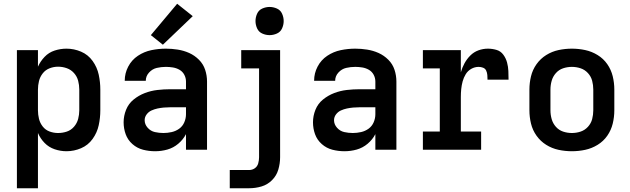

<svg xmlns="http://www.w3.org/2000/svg" viewBox="-20 -797 3352 1022"><path d="M70 205H182V-89Q195 -59 217.5 -36Q240 -13 271 -2.5Q302 8 334 8Q374 8 411.5 -8Q449 -24 473 -57.5Q497 -91 505.5 -130.5Q514 -170 514 -210V-320Q514 -360 505.5 -399.5Q497 -439 473 -472.5Q449 -506 411.5 -522Q374 -538 334 -538Q302 -538 271 -528Q240 -518 217.5 -494.5Q195 -471 182 -442V-530H70ZM289 -89Q266 -89 244 -97Q222 -105 207.5 -123.5Q193 -142 187.5 -164.5Q182 -187 182 -210V-320Q182 -343 187.5 -365.5Q193 -388 207.5 -406.5Q222 -425 244 -433.5Q266 -442 289 -442Q313 -442 335.5 -434Q358 -426 374 -408Q390 -390 396 -367Q402 -344 402 -320V-210Q402 -187 396 -164Q390 -141 374 -122.5Q358 -104 335.5 -96.5Q313 -89 289 -89Z M806 8Q839 8 871 -1Q903 -10 929 -32Q955 -54 970 -83V0H1082V-363Q1082 -395 1072 -425.5Q1062 -456 1039 -479Q1016 -502 987 -515Q958 -528 926 -533Q894 -538 863 -538Q824 -538 785.5 -530Q747 -522 714 -500Q681 -478 662.5 -442.5Q644 -407 644 -368V-367H756Q756 -367 756 -367Q756 -367 756 -367Q756 -392 773.5 -411Q791 -430 814.5 -435.5Q838 -441 863 -441Q881 -441 900 -438Q919 -435 935.5 -425.5Q952 -416 961 -399Q970 -382 970 -363V-322H886Q852 -322 817.5 -318Q783 -314 750.5 -301.5Q718 -289 691 -267Q664 -245 651 -212.5Q638 -180 638 -146Q638 -113 649 -82.5Q660 -52 685 -30Q710 -8 741.5 0Q773 8 805 8ZM850 -89Q827 -89 804.5 -94Q782 -99 766 -117Q750 -135 750 -157Q750 -174 760.5 -188Q771 -202 786.5 -209Q802 -216 818.5 -219.5Q835 -223 852 -224.5Q869 -226 886 -226H970V-189Q970 -167 961 -146Q952 -125 934 -112Q916 -99 894 -94Q872 -89 850 -89ZM847 -559 1006 -711 923 -777 783 -610Z M1203 205H1306Q1340 205 1372 195.5Q1404 186 1428 162Q1452 138 1461.5 105.5Q1471 73 1471 40V-530H1264V-433H1359V40Q1359 56 1354.5 72.5Q1350 89 1336.5 98.5Q1323 108 1306 108H1203ZM1415 -610Q1435 -610 1454 -618.5Q1473 -627 1481.5 -646Q1490 -665 1490 -685Q1490 -705 1481.5 -724Q1473 -743 1454 -751.5Q1435 -760 1415 -760Q1395 -760 1376 -751.5Q1357 -743 1348.5 -724Q1340 -705 1340 -685Q1340 -665 1348.5 -646Q1357 -627 1376 -618.5Q1395 -610 1415 -610Z M1814 8Q1847 8 1879 -1Q1911 -10 1937 -32Q1963 -54 1978 -83V0H2090V-363Q2090 -395 2080 -425.5Q2070 -456 2047 -479Q2024 -502 1995 -515Q1966 -528 1934 -533Q1902 -538 1871 -538Q1832 -538 1793.5 -530Q1755 -522 1722 -500Q1689 -478 1670.5 -442.5Q1652 -407 1652 -368V-367H1764Q1764 -367 1764 -367Q1764 -367 1764 -367Q1764 -392 1781.5 -411Q1799 -430 1822.5 -435.5Q1846 -441 1871 -441Q1889 -441 1908 -438Q1927 -435 1943.5 -425.5Q1960 -416 1969 -399Q1978 -382 1978 -363V-322H1894Q1860 -322 1825.5 -318Q1791 -314 1758.5 -301.5Q1726 -289 1699 -267Q1672 -245 1659 -212.5Q1646 -180 1646 -146Q1646 -113 1657 -82.5Q1668 -52 1693 -30Q1718 -8 1749.5 0Q1781 8 1813 8ZM1858 -89Q1835 -89 1812.5 -94Q1790 -99 1774 -117Q1758 -135 1758 -157Q1758 -174 1768.5 -188Q1779 -202 1794.5 -209Q1810 -216 1826.5 -219.5Q1843 -223 1860 -224.5Q1877 -226 1894 -226H1978V-189Q1978 -167 1969 -146Q1960 -125 1942 -112Q1924 -99 1902 -94Q1880 -89 1858 -89Z M2231 0H2541V-97H2433V-281Q2433 -302 2435 -322.5Q2437 -343 2442.5 -363.5Q2448 -384 2459 -402Q2470 -420 2488.5 -430.5Q2507 -441 2528 -441Q2540 -441 2551.5 -436.5Q2563 -432 2568 -421Q2573 -410 2574 -397.5Q2575 -385 2575 -373H2687Q2687 -396 2686 -419Q2685 -442 2679 -464.5Q2673 -487 2659 -506Q2645 -525 2622.5 -531.5Q2600 -538 2577 -538Q2551 -538 2526.5 -529Q2502 -520 2483.5 -501.5Q2465 -483 2452.5 -460Q2440 -437 2433 -412V-530H2231V-433H2321V-97H2231Z M3024 8Q3060 8 3095 0.5Q3130 -7 3161 -26Q3192 -45 3212.5 -74.5Q3233 -104 3241.5 -139Q3250 -174 3250 -210V-320Q3250 -356 3241.5 -391Q3233 -426 3212.5 -455.5Q3192 -485 3161 -504Q3130 -523 3095 -530.5Q3060 -538 3024 -538Q2988 -538 2953 -530.5Q2918 -523 2887.5 -504Q2857 -485 2836 -455.5Q2815 -426 2806.5 -391Q2798 -356 2798 -320V-210Q2798 -174 2806.5 -139Q2815 -104 2836 -74.5Q2857 -45 2887.5 -26Q2918 -7 2953 0.5Q2988 8 3024 8ZM3024 -89Q3000 -89 2977.5 -96.5Q2955 -104 2939 -122Q2923 -140 2916.5 -163Q2910 -186 2910 -210V-320Q2910 -344 2916.5 -367Q2923 -390 2939 -408Q2955 -426 2977.5 -433.5Q3000 -441 3024 -441Q3048 -441 3070.5 -433.5Q3093 -426 3109.5 -408Q3126 -390 3132 -367Q3138 -344 3138 -320V-210Q3138 -186 3132 -163Q3126 -140 3109.5 -122Q3093 -104 3070.5 -96.5Q3048 -89 3024 -89Z"/></svg>

Font: Iosevka Sparkle Semibold
Style: Regular
Weight: 600
Designer: Belleve Invis
Foundry: Belleve Invis
Version: Version 4.5.0; ttfautohint (v1.8.3)